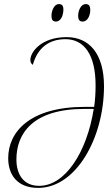

<svg xmlns="http://www.w3.org/2000/svg" viewBox="-20 -906 545 936"><path d="M383 -801C408 -801 420 -832 420 -857C420 -880 411 -886 398 -886C372 -886 361 -850 361 -830C361 -806 370 -801 383 -801ZM253 -801C277 -801 289 -832 289 -859C289 -880 281 -886 267 -886C242 -886 231 -850 231 -830C231 -806 240 -801 253 -801ZM166 10C351 10 487 -234 487 -486C487 -644 415 -725 305 -725C181 -725 128 -652 128 -614C128 -600 134 -594 140 -590C163 -672 218 -715 299 -715C391 -715 446 -638 446 -490C446 -455 444 -419 439 -385H394C124 -385 20 -262 20 -135C20 -54 64 10 166 10ZM171 0C94 0 60 -56 60 -129C60 -255 140 -375 391 -375H437C403 -162 297 0 171 0Z"/></svg>

Font: Noto Serif Display ExtraCondensed ExtraLight
Style: Italic
Weight: 200
Width: 2
Italic angle: -12°
Designer: Monotype Design Team
Foundry: Monotype Imaging Inc.
Version: Version 2.009